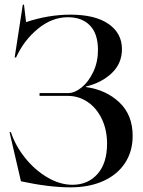

<svg xmlns="http://www.w3.org/2000/svg" viewBox="-20 -790 615 825"><path d="M70 -11 21 -222H27Q46 -164 88 -111.5Q130 -59 184 -27.5Q238 4 291 4Q358 4 399 -42.5Q440 -89 440 -172Q440 -232 417.5 -279Q395 -326 356.5 -352Q318 -378 271 -378H150V-390H272Q301 -390 331 -414.5Q361 -439 381 -481.5Q401 -524 401 -575Q401 -645 366.5 -680.5Q332 -716 272 -716Q203 -716 142.5 -666Q82 -616 49 -543H43L78 -770H83L92 -695Q188 -727 283 -727Q389 -727 446.5 -687Q504 -647 504 -579Q504 -518 461 -476.5Q418 -435 349 -418V-416Q436 -404 493 -350Q550 -296 550 -206Q550 -140 517.5 -90Q485 -40 424.5 -12.5Q364 15 283 15Q191 15 70 -11Z"/></svg>

Font: Nyght Serif
Style: Regular
Weight: 400
Designer: Maksym Kobuzan
Version: Version 0.410;July 4, 2025;FontCreator 15.0.0.2958 64-bit